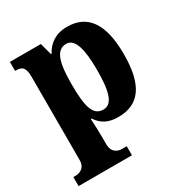

<svg xmlns="http://www.w3.org/2000/svg" viewBox="-179 -676 974 1031"><g transform="rotate(-30 308.0 -160.0)"><path d="M10 226H341V170H312C292 170 251 162 251 105V58C251 18 249 -20 247 -53H252C279 -12 317 12 381 12C509 12 575 -72 575 -265C575 -460 507 -546 383 -546C311 -546 266 -511 240 -462H236L216 -536H24V-480H30C63 -480 85 -471 85 -409V107C85 162 43 170 23 170H10ZM332 -63C268 -63 251 -127 251 -266C251 -393 268 -469 334 -469C387 -469 408 -395 408 -264C408 -128 387 -63 332 -63Z"/></g></svg>

Font: Noto Serif Lao SemiCondensed ExtraBold
Style: Regular
Weight: 800
Width: 4
Designer: Monotype Design Team
Foundry: Monotype Imaging Inc.
Version: Version 2.003